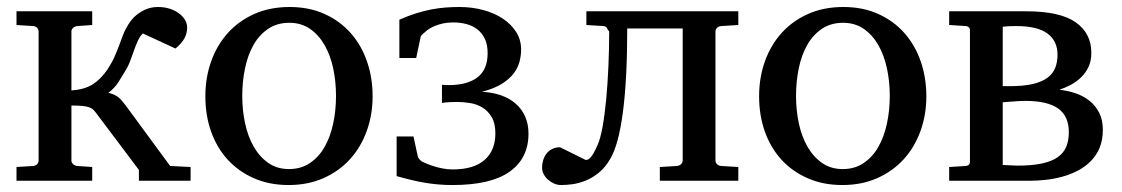

<svg xmlns="http://www.w3.org/2000/svg" viewBox="-20 -514 3190 546"><path d="M375 0V-30.8L256.8 -188Q251.5 -195.3 246.8 -200.4Q242.2 -205.6 234.6 -208.5Q227.1 -211.4 215.1 -212.6Q203.1 -213.9 183.1 -213.9V-57.1Q183.1 -52.2 187.5 -47.6Q191.9 -43 200.2 -42L242.2 -39.1V0H26.9V-39.1L74.2 -42Q82.5 -43 86.2 -47.6Q89.8 -52.2 89.8 -57.1V-424.8Q89.8 -429.7 86.2 -434.3Q82.5 -439 74.2 -439.9L26.9 -442.9V-481.9H242.2V-442.9L200.2 -439.9Q191.9 -439 187.5 -434.3Q183.1 -429.7 183.1 -424.8V-256.8Q219.7 -259.3 242.9 -273.7Q266.1 -288.1 285.2 -315.9Q297.9 -335 305.2 -351.6Q312.5 -368.2 318.4 -383.8Q324.2 -399.4 329.8 -414.3Q335.4 -429.2 345.2 -444.8Q358.4 -466.8 380.9 -480.5Q403.3 -494.1 429.2 -494.1Q447.3 -494.1 462.4 -489.3Q477.5 -484.4 488.5 -476.3Q499.5 -468.3 505.9 -457.8Q512.2 -447.3 512.2 -436Q512.2 -418.9 504.2 -404.5Q496.1 -390.1 479 -376L386.2 -418.9Q377.4 -410.2 371.8 -397.7Q366.2 -385.3 361.1 -370.6Q356 -356 350.1 -340.3Q344.2 -324.7 335 -310.1Q327.6 -297.4 316.4 -280Q305.2 -262.7 288.1 -250Q296.9 -248 303.5 -245.1Q310.1 -242.2 315.7 -238Q321.3 -233.9 326.2 -228Q331.1 -222.2 336.9 -214.8L463.9 -42L522 -39.1V0Z M935.5 -241.2Q935.5 -282.2 927.5 -319.8Q919.4 -357.4 902.8 -386.2Q886.2 -415 861.3 -432.1Q836.4 -449.2 802.7 -449.2Q768.1 -449.2 742.7 -432.1Q717.3 -415 700.9 -386.2Q684.6 -357.4 676.8 -319.8Q668.9 -282.2 668.9 -241.2Q668.9 -200.7 677 -163.1Q685.1 -125.5 701.7 -96.7Q718.3 -67.9 743.2 -50.5Q768.1 -33.2 801.8 -33.2Q835.9 -33.2 861.3 -50.3Q886.7 -67.4 903.1 -96.2Q919.4 -125 927.5 -162.6Q935.5 -200.2 935.5 -241.2ZM1039.6 -240.2Q1039.6 -187 1022.7 -140.9Q1005.9 -94.7 974.9 -60.8Q943.8 -26.9 899.7 -7.3Q855.5 12.2 800.8 12.2Q746.1 12.2 702.1 -7.1Q658.2 -26.4 627.4 -60.1Q596.7 -93.8 580.3 -139.9Q564 -186 564 -240.2Q564 -293.5 580.6 -339.8Q597.2 -386.2 628.4 -420.7Q659.7 -455.1 703.9 -474.6Q748 -494.1 803.7 -494.1Q859.4 -494.1 903.3 -474.1Q947.3 -454.1 977.5 -419.7Q1007.8 -385.3 1023.7 -339.1Q1039.6 -293 1039.6 -240.2Z M1482.9 -133.8Q1482.9 -64 1429.4 -25.9Q1376 12.2 1266.6 12.2Q1247.1 12.2 1229 10.7Q1210.9 9.3 1192.1 6.3Q1173.3 3.4 1152.8 -1.5Q1132.3 -6.3 1107.9 -13.2V-126H1155.8L1168 -69.8Q1168.9 -65.4 1173.3 -60.5Q1177.7 -55.7 1180.7 -54.2Q1185.1 -52.2 1193.6 -48.6Q1202.1 -44.9 1213.6 -41.3Q1225.1 -37.6 1238.8 -34.9Q1252.4 -32.2 1267.6 -32.2Q1327.1 -32.2 1357.9 -59.1Q1388.7 -85.9 1388.7 -134.8Q1388.7 -163.1 1378.4 -180.7Q1368.2 -198.2 1352.3 -208Q1336.4 -217.8 1317.1 -220.9Q1297.9 -224.1 1279.8 -224.1Q1268.6 -224.1 1260.5 -223.6Q1252.4 -223.1 1247.1 -222.7Q1240.7 -221.7 1236.8 -221.2V-272.9Q1240.2 -272.5 1243.7 -272.5Q1246.6 -272 1250 -272H1256.8Q1308.6 -272 1337.6 -293.9Q1366.7 -315.9 1366.7 -362.8Q1366.7 -386.7 1358.9 -403.3Q1351.1 -419.9 1337.6 -430.4Q1324.2 -440.9 1306.4 -445.6Q1288.6 -450.2 1268.6 -450.2Q1253.4 -450.2 1240.7 -447.5Q1228 -444.8 1218.3 -440.9Q1208.5 -437 1201.2 -432.4Q1193.8 -427.7 1189.9 -423.8Q1186.5 -420.9 1181.6 -416.7Q1176.8 -412.6 1175.8 -407.2L1163.6 -349.1H1115.7V-458Q1141.1 -469.2 1163.8 -476.3Q1186.5 -483.4 1207.3 -487.3Q1228 -491.2 1247.6 -492.7Q1267.1 -494.1 1286.6 -494.1Q1321.8 -494.1 1353.8 -485.6Q1385.7 -477.1 1409.7 -461.2Q1433.6 -445.3 1447.8 -423.1Q1461.9 -400.9 1461.9 -373Q1461.9 -356.4 1457.5 -339.1Q1453.1 -321.8 1441.2 -305.7Q1429.2 -289.6 1407.5 -275.9Q1385.7 -262.2 1350.6 -252.9Q1380.4 -251.5 1404.8 -242.9Q1429.2 -234.4 1446.5 -219.2Q1463.9 -204.1 1473.4 -182.6Q1482.9 -161.1 1482.9 -133.8Z M1856.4 0V-39.1L1904.8 -42Q1913.1 -43 1917.2 -47.6Q1921.4 -52.2 1921.4 -57.1V-433.1H1763.7Q1763.7 -289.6 1751.5 -196Q1739.3 -102.5 1715.8 -63Q1701.7 -38.1 1683.3 -23.2Q1665 -8.3 1645.8 -0.5Q1626.5 7.3 1608.2 9.8Q1589.8 12.2 1575.7 12.2Q1565.4 12.2 1555.9 8.1Q1546.4 3.9 1538.6 -2.9Q1530.8 -9.8 1526.1 -18.8Q1521.5 -27.8 1521.5 -38.1Q1521.5 -48.3 1524.7 -58.6Q1527.8 -68.8 1533.9 -76.9Q1540 -85 1549.8 -90.1Q1559.6 -95.2 1572.8 -95.2L1645.5 -59.1Q1651.4 -59.1 1656.2 -63.2Q1661.1 -67.4 1665 -73.5Q1668.9 -79.6 1672.4 -86.9Q1675.8 -94.2 1678.7 -100.1Q1687 -117.7 1693.4 -152.6Q1699.7 -187.5 1703.9 -231.7Q1708 -275.9 1710.2 -326.2Q1712.4 -376.5 1712.4 -424.8Q1708.5 -428.2 1706.3 -433.6Q1704.1 -439 1695.8 -439.9L1647.5 -442.9V-481.9H2079.6V-442.9L2030.8 -439.9Q2022.5 -439 2018.6 -434.3Q2014.6 -429.7 2014.6 -424.8V-57.1Q2014.6 -52.2 2018.6 -47.6Q2022.5 -43 2030.8 -42L2079.6 -39.1V0Z M2510.3 -241.2Q2510.3 -282.2 2502.2 -319.8Q2494.1 -357.4 2477.5 -386.2Q2460.9 -415 2436 -432.1Q2411.1 -449.2 2377.4 -449.2Q2342.8 -449.2 2317.4 -432.1Q2292 -415 2275.6 -386.2Q2259.3 -357.4 2251.5 -319.8Q2243.7 -282.2 2243.7 -241.2Q2243.7 -200.7 2251.7 -163.1Q2259.8 -125.5 2276.4 -96.7Q2293 -67.9 2317.9 -50.5Q2342.8 -33.2 2376.5 -33.2Q2410.6 -33.2 2436 -50.3Q2461.4 -67.4 2477.8 -96.2Q2494.1 -125 2502.2 -162.6Q2510.3 -200.2 2510.3 -241.2ZM2614.3 -240.2Q2614.3 -187 2597.4 -140.9Q2580.6 -94.7 2549.6 -60.8Q2518.6 -26.9 2474.4 -7.3Q2430.2 12.2 2375.5 12.2Q2320.8 12.2 2276.9 -7.1Q2232.9 -26.4 2202.1 -60.1Q2171.4 -93.8 2155 -139.9Q2138.7 -186 2138.7 -240.2Q2138.7 -293.5 2155.3 -339.8Q2171.9 -386.2 2203.1 -420.7Q2234.4 -455.1 2278.6 -474.6Q2322.8 -494.1 2378.4 -494.1Q2434.1 -494.1 2478 -474.1Q2522 -454.1 2552.2 -419.7Q2582.5 -385.3 2598.4 -339.1Q2614.3 -293 2614.3 -240.2Z M2987.3 -358.9Q2987.3 -397.5 2958.7 -418.7Q2930.2 -439.9 2869.6 -439.9Q2858.9 -439.9 2848.6 -439.5Q2838.4 -439 2831.5 -438V-269H2852.5Q2891.1 -269 2917 -275.1Q2942.9 -281.2 2958.5 -292.7Q2974.1 -304.2 2980.7 -320.8Q2987.3 -337.4 2987.3 -358.9ZM3019.5 -138.2Q3019.5 -183.6 2989.3 -205.3Q2959 -227.1 2895.5 -227.1Q2887.2 -227.1 2877.9 -226.6Q2868.7 -226.1 2859.9 -225.3Q2851.1 -224.6 2843.8 -224.1Q2836.4 -223.6 2831.5 -223.1V-44.9Q2838.9 -44.9 2851.6 -43.9Q2864.3 -43 2873.5 -43Q2915 -43 2943.1 -49.1Q2971.2 -55.2 2988 -67.1Q3004.9 -79.1 3012.2 -96.9Q3019.5 -114.7 3019.5 -138.2ZM3116.2 -145Q3116.2 -115.2 3106.7 -93Q3097.2 -70.8 3080.8 -54.7Q3064.5 -38.6 3043.2 -27.8Q3022 -17.1 2999 -11Q2976.1 -4.9 2952.4 -2.4Q2928.7 0 2908.2 0H2679.2V-39.1L2726.6 -42Q2733.4 -43 2735.8 -46.1Q2738.3 -49.3 2738.3 -53.2V-429.2Q2738.3 -432.1 2735.8 -435.5Q2733.4 -439 2726.6 -439.9L2679.2 -442.9V-481.9H2898.4Q2994.1 -481.9 3038.8 -450.7Q3083.5 -419.4 3083.5 -363.8Q3083.5 -340.8 3075.4 -323.7Q3067.4 -306.6 3054.2 -293.9Q3041 -281.2 3024.9 -272.7Q3008.8 -264.2 2992.7 -258.8Q3016.1 -256.3 3038.6 -248.8Q3061 -241.2 3078.1 -227.5Q3095.2 -213.9 3105.7 -193.6Q3116.2 -173.3 3116.2 -145Z"/></svg>

Font: Charis SIL CyrE
Style: Regular
Weight: 400
Foundry: SIL International
Version: Version 5.000